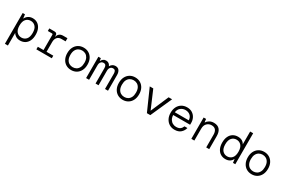

<svg xmlns="http://www.w3.org/2000/svg" viewBox="140 -2184 5721 3869"><g transform="rotate(30 3000.0 -250.0)"><path d="M83 220V-496H137L147 -410H153Q172 -452 215 -480Q258 -508 316 -508Q378 -508 426 -477.5Q474 -447 502 -388.5Q530 -330 530 -247Q530 -164 502 -106Q474 -48 425 -18Q376 12 311 12Q252 12 211 -14.5Q170 -41 153 -76V220ZM306 -54Q373 -54 416 -102Q459 -150 459 -248Q459 -346 416 -394Q373 -442 306 -442Q239 -442 196 -394Q153 -346 153 -248Q153 -150 196 -102Q239 -54 306 -54Z M688 0V-60H820V-416Q820 -424 814 -430Q808 -436 800 -436H703V-496H825Q854 -496 870 -481Q886 -466 886 -437V-409H890Q901 -456 933.5 -482Q966 -508 1018 -508H1118V-434H1018Q957 -434 923.5 -394Q890 -354 890 -287V-60H1047V0Z M1500 12Q1431 12 1378 -20Q1325 -52 1295 -110.5Q1265 -169 1265 -248Q1265 -328 1295 -386Q1325 -444 1378 -476Q1431 -508 1500 -508Q1569 -508 1622 -476Q1675 -444 1705 -386Q1735 -328 1735 -248Q1735 -169 1705 -110.5Q1675 -52 1622 -20Q1569 12 1500 12ZM1500 -54Q1546 -54 1582.5 -75Q1619 -96 1641 -139Q1663 -182 1663 -248Q1663 -315 1641 -357.5Q1619 -400 1582.5 -421Q1546 -442 1500 -442Q1455 -442 1418 -421Q1381 -400 1359 -357.5Q1337 -315 1337 -248Q1337 -182 1359 -139Q1381 -96 1418 -75Q1455 -54 1500 -54Z M1845 0V-496H1902L1911 -438H1915Q1929 -467 1955 -487.5Q1981 -508 2019 -508Q2059 -508 2084.5 -489Q2110 -470 2123 -438H2126Q2140 -467 2169.5 -487.5Q2199 -508 2239 -508Q2298 -508 2326.5 -468.5Q2355 -429 2355 -365V0H2285V-357Q2285 -397 2270 -419.5Q2255 -442 2219 -442Q2183 -442 2159 -415Q2135 -388 2135 -337V0H2065V-357Q2065 -397 2050 -419.5Q2035 -442 1999 -442Q1963 -442 1939 -415Q1915 -388 1915 -337V0Z M2700 12Q2631 12 2578 -20Q2525 -52 2495 -110.5Q2465 -169 2465 -248Q2465 -328 2495 -386Q2525 -444 2578 -476Q2631 -508 2700 -508Q2769 -508 2822 -476Q2875 -444 2905 -386Q2935 -328 2935 -248Q2935 -169 2905 -110.5Q2875 -52 2822 -20Q2769 12 2700 12ZM2700 -54Q2746 -54 2782.5 -75Q2819 -96 2841 -139Q2863 -182 2863 -248Q2863 -315 2841 -357.5Q2819 -400 2782.5 -421Q2746 -442 2700 -442Q2655 -442 2618 -421Q2581 -400 2559 -357.5Q2537 -315 2537 -248Q2537 -182 2559 -139Q2581 -96 2618 -75Q2655 -54 2700 -54Z M3260 0 3040 -496H3122L3300 -80L3479 -496H3560L3339 0Z M3905 12Q3836 12 3783 -20.5Q3730 -53 3699.5 -111.5Q3669 -170 3669 -249Q3669 -328 3699 -386Q3729 -444 3782.5 -476Q3836 -508 3907 -508Q3979 -508 4029 -475.5Q4079 -443 4105 -391Q4131 -339 4131 -279Q4131 -269 4131 -258Q4131 -247 4130 -233H3737Q3740 -172 3764.5 -132.5Q3789 -93 3826.5 -73.5Q3864 -54 3905 -54Q3966 -54 3999.5 -79.5Q4033 -105 4049 -149H4117Q4101 -82 4048.5 -35Q3996 12 3905 12ZM3904 -444Q3841 -444 3793.5 -405Q3746 -366 3738 -297H4063Q4059 -367 4015.5 -405.5Q3972 -444 3904 -444Z M4294 0V-496H4351L4360 -421H4364Q4384 -456 4427.5 -482Q4471 -508 4529 -508Q4620 -508 4665 -454.5Q4710 -401 4710 -303V0H4640V-295Q4640 -364 4609 -403Q4578 -442 4514 -442Q4452 -442 4408 -399.5Q4364 -357 4364 -277V0Z M5089 12Q5025 12 4975.5 -18.5Q4926 -49 4898 -107.5Q4870 -166 4870 -249Q4870 -332 4898 -390Q4926 -448 4975.5 -478Q5025 -508 5089 -508Q5150 -508 5189 -484Q5228 -460 5247 -420V-720H5317V0H5263L5253 -79H5247Q5228 -37 5187.5 -12.5Q5147 12 5089 12ZM5094 -54Q5161 -54 5204 -102Q5247 -150 5247 -248Q5247 -346 5204 -394Q5161 -442 5094 -442Q5027 -442 4984 -394Q4941 -346 4941 -248Q4941 -150 4984 -102Q5027 -54 5094 -54Z M5700 12Q5631 12 5578 -20Q5525 -52 5495 -110.5Q5465 -169 5465 -248Q5465 -328 5495 -386Q5525 -444 5578 -476Q5631 -508 5700 -508Q5769 -508 5822 -476Q5875 -444 5905 -386Q5935 -328 5935 -248Q5935 -169 5905 -110.5Q5875 -52 5822 -20Q5769 12 5700 12ZM5700 -54Q5746 -54 5782.5 -75Q5819 -96 5841 -139Q5863 -182 5863 -248Q5863 -315 5841 -357.5Q5819 -400 5782.5 -421Q5746 -442 5700 -442Q5655 -442 5618 -421Q5581 -400 5559 -357.5Q5537 -315 5537 -248Q5537 -182 5559 -139Q5581 -96 5618 -75Q5655 -54 5700 -54Z"/></g></svg>

Font: DM Mono Light
Style: Regular
Weight: 300
Designer: Colophon Foundry
Foundry: Colophon Foundry
Version: Version 1.000; ttfautohint (v1.8.2.53-6de2)